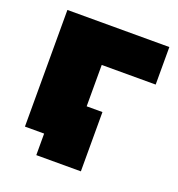

<svg xmlns="http://www.w3.org/2000/svg" viewBox="-120 -646 783 846"><g transform="rotate(20 271.5 -223.0)"><path d="M278 0H53V-547H531V-371H278ZM352 101H143V0H53V-177H352Z"/></g></svg>

Font: Montserrat-Alt1 Black
Style: Regular
Weight: 900
Designer: Differentunic
Foundry: Differentunic
Version: Version 7.222